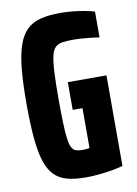

<svg xmlns="http://www.w3.org/2000/svg" viewBox="-81 -750 578 812"><g transform="rotate(-10 208.0 -344.0)"><path d="M223 8Q175 8 141.5 -1Q108 -10 86 -33Q64 -56 51.5 -95.5Q39 -135 33.5 -196.5Q28 -258 28 -344Q28 -431 34 -492Q40 -553 54 -593Q68 -633 91.5 -655.5Q115 -678 150.5 -687Q186 -696 236 -696Q258 -696 284.5 -693.5Q311 -691 336 -686.5Q361 -682 381 -676V-565Q357 -569 336 -571Q315 -573 299 -574Q283 -575 273 -575Q245 -575 225.5 -572.5Q206 -570 194 -559.5Q182 -549 176 -524.5Q170 -500 167.5 -456Q165 -412 165 -344Q165 -278 166.5 -235Q168 -192 171.5 -166.5Q175 -141 182 -128.5Q189 -116 200 -112.5Q211 -109 227 -109Q235 -109 240.5 -109.5Q246 -110 250.5 -110.5Q255 -111 258 -112V-283H216V-402H382V-13Q362 -7 335 -2.5Q308 2 279 5Q250 8 223 8Z"/></g></svg>

Font: Saira ExtraCondensed ExtraBold
Style: Regular
Weight: 800
Width: 2
Designer: Hector Gatti with collaboration of the Omnibus-Type team
Foundry: Omnibus-Type
Version: Version 1.101